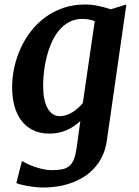

<svg xmlns="http://www.w3.org/2000/svg" viewBox="-20 -588 621 859"><path d="M78.1 132.3Q84.5 136.2 98.6 143.3Q112.8 150.4 131.3 157Q149.9 163.6 170.9 168.5Q191.9 173.3 212.4 173.3Q240.2 173.3 259.3 169.2Q278.3 165 291.3 153.6Q304.2 142.1 311.5 122.3Q318.8 102.5 323.2 70.8L339.4 -46.4Q327.1 -35.2 312.5 -24.9Q297.9 -14.6 280.5 -6.8Q263.2 1 243.4 5.4Q223.6 9.8 201.7 9.8Q157.7 9.8 126.2 -6.3Q94.7 -22.5 74.2 -50.5Q53.7 -78.6 43.9 -116.7Q34.2 -154.8 34.2 -198.2Q34.2 -241.2 43.7 -285.4Q53.2 -329.6 71.8 -370.6Q90.3 -411.6 117.9 -447.5Q145.5 -483.4 181.9 -510.3Q218.3 -537.1 262.9 -552.5Q307.6 -567.9 360.8 -567.9Q391.6 -567.9 422.4 -561Q453.1 -554.2 475.1 -546.4L545.4 -567.9L458.5 37.6Q453.1 78.6 437.7 110.4Q422.4 142.1 400.4 165.8Q378.4 189.5 351.1 205.8Q323.7 222.2 293.9 232.2Q264.2 242.2 233.4 246.6Q202.6 251 173.8 251Q156.7 251 138.4 249Q120.1 247.1 103.5 244.1Q86.9 241.2 73.7 237.8Q60.5 234.4 53.2 231ZM247.1 -68.4Q262.2 -68.4 276.9 -73.2Q291.5 -78.1 304.7 -86.2Q317.9 -94.2 329.6 -105Q341.3 -115.7 350.6 -127L403.8 -493.2Q391.1 -498.5 377.2 -501Q363.3 -503.4 347.7 -503.4Q315.9 -503.4 290.5 -490Q265.1 -476.6 245.6 -453.9Q226.1 -431.2 212.4 -400.9Q198.7 -370.6 189.9 -337.4Q181.2 -304.2 177 -270Q172.9 -235.8 172.9 -204.6Q172.9 -139.2 192.9 -103.8Q212.9 -68.4 247.1 -68.4Z"/></svg>

Font: Merriweather Bold
Style: Italic
Weight: 700
Italic angle: -7°
Designer: Eben Sorkin ( eben@eyebytes.com )
Foundry: Eben Sorkin ( eben@eyebytes.com )
Version: Version 1.5; ttfautohint (v0.97) -l 13 -r 13 -G 200 -x 24 -f